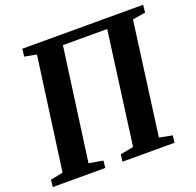

<svg xmlns="http://www.w3.org/2000/svg" viewBox="-130 -879 1037 1016"><g transform="rotate(-20 388.5 -371.5)"><path d="M-1 0 3 -40 73.5 -54 160 -688 92.5 -700.5 97.5 -743H778L773.5 -700.5L701 -688.5L616 -54L689 -40L684.5 0H391L396.5 -40L470.5 -54L555.5 -687.5H306L219.5 -54L298.5 -40L294.5 0Z"/></g></svg>

Font: Merriweather 48pt
Style: Bold Italic
Weight: 700
Italic angle: -7.8°
Version: Version 2.101